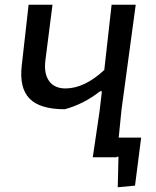

<svg xmlns="http://www.w3.org/2000/svg" viewBox="-20 -663 658 812"><path d="M372 0 373 -2 401 -192 411 -277H403Q335 -223 254 -201Q149 -201 105 -246Q61 -291 72 -386L101 -643H202L172 -408Q165 -352 187.5 -320.5Q210 -289 257 -289Q337 -289 421 -367L452 -643H554L494 -200L482 -81H577L551 122L478 129L481 0H473V2H372L373 0Z"/></svg>

Font: Alegreya Sans SC Medium
Style: Italic
Weight: 500
Italic angle: -7°
Designer: Juan Pablo del Peral
Foundry: Huerta Tipografica
Version: Version 2.007